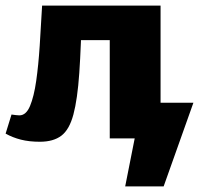

<svg xmlns="http://www.w3.org/2000/svg" viewBox="-27 -493 709 684"><path d="M501 14V-127H662L582 14ZM419 171 478 -127H662L556 171ZM115 12Q77 12 47.5 4.5Q18 -3 -7 -17L14 -85Q21 -84 29 -83Q37 -82 42 -82Q66 -82 80 -115.5Q94 -149 102 -205Q110 -261 114.5 -330.5Q119 -400 123 -473H265Q262 -328 255.5 -233.5Q249 -139 234.5 -85Q220 -31 191.5 -9.5Q163 12 115 12ZM364 0V-473H545V0ZM183 -350V-473H441V-350Z"/></svg>

Font: Ysabeau SC Black
Style: Regular
Weight: 900
Designer: Christian Thalmann (Catharsis Fonts)
Version: Version 2.001;gftools[0.9.30]; featfreeze: smcp